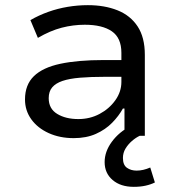

<svg xmlns="http://www.w3.org/2000/svg" viewBox="-20 -527 676 745"><path d="M266 9Q212 9 169 -10.5Q126 -30 101.5 -64Q77 -98 77 -141Q77 -198 111.5 -231.5Q146 -265 214 -279.5Q282 -294 382 -294H466V-229H388Q332 -229 290.5 -225.5Q249 -222 222.5 -213Q196 -204 182.5 -188Q169 -172 169 -146Q169 -105 202 -85Q235 -65 284 -65Q329 -65 366.5 -85Q404 -105 427.5 -138Q451 -171 451 -209V-322Q451 -380 414 -405.5Q377 -431 309 -431Q264 -431 219.5 -419.5Q175 -408 127 -380L98 -449Q131 -468 167.5 -481Q204 -494 243 -500.5Q282 -507 321 -507Q386 -507 436 -487Q486 -467 514 -424.5Q542 -382 542 -314V0H463V-106H457Q441 -77 415 -50.5Q389 -24 352 -7.5Q315 9 266 9ZM499 198Q448 198 417 171.5Q386 145 386 102Q386 61 414 23Q442 -15 487 -38L522 0Q507 7 492 20Q477 33 467 49.5Q457 66 457 86Q457 113 472.5 124Q488 135 510 135Q523 135 536 132Q549 129 563 123L581 181Q565 189 544.5 193.5Q524 198 499 198Z"/></svg>

Font: Nunito Sans 6pt
Style: Regular
Weight: 400
Version: Version 3.101;gftools[0.9.27]